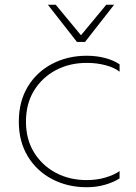

<svg xmlns="http://www.w3.org/2000/svg" viewBox="-20 -776 571 806"><path d="M482 -506V-475Q461 -492 424 -502Q387 -512 344 -512Q272 -512 214.5 -481.5Q157 -451 123 -396Q89 -341 89 -265Q89 -191 123 -136Q157 -81 214.5 -50.5Q272 -20 344 -20Q387 -20 423.5 -31Q460 -42 482 -58V-27Q457 -11 421 -0.5Q385 10 344 10Q264 10 199 -24Q134 -58 96.5 -120Q59 -182 59 -265Q59 -350 96.5 -412Q134 -474 199 -508Q264 -542 344 -542Q385 -542 421 -532.5Q457 -523 482 -506ZM337 -600H303L181 -756H214L320 -628L426 -756H459Z"/></svg>

Font: Roundo Variable
Style: Regular
Weight: 200
Designer: Shiva Nallaperumal
Foundry: Indian Type Foundry
Version: Version 2.000